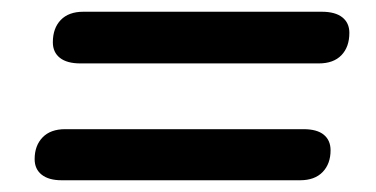

<svg xmlns="http://www.w3.org/2000/svg" viewBox="-20 -451 640 327"><path d="M117 -343Q94 -343 82 -352.5Q70 -362 70 -379Q70 -403 83.5 -417Q97 -431 122 -431H528Q551 -431 563 -421.5Q575 -412 575 -395Q575 -371 561.5 -357Q548 -343 523 -343ZM85 -144Q63 -144 51 -153.5Q39 -163 39 -180Q39 -203 52.5 -217Q66 -231 91 -231H497Q520 -231 531.5 -221.5Q543 -212 543 -195Q543 -172 529.5 -158Q516 -144 491 -144Z"/></svg>

Font: Nunito ExtraLight
Style: Bold Italic
Weight: 700
Italic angle: -9°
Version: Version 3.602